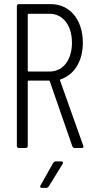

<svg xmlns="http://www.w3.org/2000/svg" viewBox="-20 -720 457 934"><path d="M275 -334C341 -356 383 -422 383 -512C383 -624 320 -700 227 -700H72C66 -700 62 -696 62 -690V-10C62 -4 66 0 72 0H105C111 0 115 -4 115 -10V-324C115 -326 117 -328 119 -328H218C220 -328 221 -328 222 -325L332 -8C334 -3 339 0 344 0H377C383 0 386 -3 386 -7C386 -8 385 -10 385 -11L272 -329C271 -332 272 -333 275 -334ZM119 -653H221C286 -653 330 -597 330 -512C330 -427 286 -372 221 -372H119C117 -372 115 -374 115 -376V-649C115 -651 117 -653 119 -653ZM184 194H205C210 194 214 191 217 187L285 77C289 70 286 65 278 65H251C246 65 242 68 239 72L177 182C173 189 176 194 184 194Z"/></svg>

Font: Barlow Condensed Light
Style: Regular
Weight: 300
Width: 3
Designer: Jeremy Tribby
Foundry: Tribby Type
Version: Version 1.422;hotconv 1.0.109;makeotfexe 2.5.65596